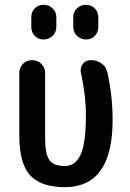

<svg xmlns="http://www.w3.org/2000/svg" viewBox="-20 -770 540 800"><path d="M250 9.8Q150.4 9.8 105.5 -39.6Q60.5 -88.9 60.5 -205.1V-466.8Q60.5 -489.3 76.2 -504.4Q91.8 -519.5 113.8 -519.5Q135.7 -519.5 151.9 -504.4Q168 -489.3 168 -466.8V-194.3Q168 -127.9 186 -103Q204.1 -78.1 250 -78.1Q293.9 -78.1 315.9 -125.5Q337.9 -172.9 337.9 -289.1Q337.9 -373 317.4 -465.8Q312.5 -487.3 324.7 -503.4Q336.9 -519.5 358.4 -519.5Q383.8 -519.5 403.3 -505.4Q422.9 -491.2 427.7 -466.8Q449.2 -372.1 449.2 -269.5Q449.2 9.8 250 9.8ZM285.2 -698.2Q285.2 -720.7 300.8 -735.4Q316.4 -750 338.4 -750Q360.4 -750 375 -734.9Q389.6 -719.7 389.6 -698.2V-658.2Q389.6 -635.7 375 -620.6Q360.4 -605.5 338.4 -605.5Q316.4 -605.5 300.8 -620.6Q285.2 -635.7 285.2 -658.2ZM110.4 -698.2Q110.4 -720.7 125 -735.4Q139.6 -750 161.6 -750Q183.6 -750 199.2 -734.9Q214.8 -719.7 214.8 -698.2V-658.2Q214.8 -635.7 199.2 -620.6Q183.6 -605.5 161.6 -605.5Q139.6 -605.5 125 -620.6Q110.4 -635.7 110.4 -658.2Z"/></svg>

Font: Rounded Mgen+ 1m medium
Style: Regular
Weight: 500
Designer: [Source Han Sans]
Ryoko NISHIZUKA  (kana & ideographs); Paul D. Hunt (Latin, Greek & Cyrillic); Wenlong ZHANG  (bopomofo
Version: Version 1.059.20150602